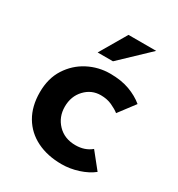

<svg xmlns="http://www.w3.org/2000/svg" viewBox="-156 -733 785 846"><g transform="rotate(30 236.5 -309.5)"><path d="M436 -39Q407 -16 365 -2.5Q323 11 281 11Q209 11 154.5 -16Q100 -43 70 -94Q40 -145 40 -216Q40 -287 72.5 -337.5Q105 -388 157 -415Q209 -442 268 -442Q325 -442 367 -426.5Q409 -411 439 -386L377 -304Q362 -316 337 -327.5Q312 -339 280 -339Q233 -339 200 -304Q167 -269 167 -216Q167 -164 201.5 -128Q236 -92 292 -92Q340 -92 372 -119ZM393 -630 251 -495H173L252 -630Z"/></g></svg>

Font: Reem Kufi SemiBold
Style: Regular
Weight: 600
Designer: Khaled Hosny
Version: Version 1.001